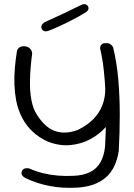

<svg xmlns="http://www.w3.org/2000/svg" viewBox="-20 -694 645 925"><path d="M351 210Q281 214 219 202Q157 190 103 164Q103 164 99.5 162Q96 160 91.5 156Q87 152 84.5 145.5Q82 139 85 131Q88 124 93.5 120.5Q99 117 105 116.5Q111 116 115 116.5Q119 117 119 117Q153 132 188 140.5Q223 149 259.5 152Q296 155 335 153Q382 151 414 135Q446 119 463.5 88.5Q481 58 486 14Q490 -54 490.5 -118Q491 -182 488.5 -241.5Q486 -301 480 -356Q474 -411 462 -462Q462 -462 463 -468Q464 -474 469.5 -480Q475 -486 488 -486Q502 -487 510 -482Q518 -477 521.5 -471.5Q525 -466 525 -466Q543 -392 550 -310Q557 -228 557 -141Q557 -54 552 34Q539 119 488.5 162Q438 205 351 210ZM210 -12Q168 -31 137.5 -59.5Q107 -88 87 -126Q67 -164 58 -209Q51 -247 49.5 -286Q48 -325 51.5 -366Q55 -407 62 -450Q62 -450 63.5 -453.5Q65 -457 69 -461.5Q73 -466 80.5 -469Q88 -472 100 -471Q110 -470 116.5 -466Q123 -462 127 -457Q131 -452 132.5 -447.5Q134 -443 134.5 -440Q135 -437 135 -437Q126 -368 124.5 -311Q123 -254 131.5 -211Q140 -168 158 -141Q198 -78 247 -62Q296 -46 355 -68Q400 -90 429.5 -120Q459 -150 473.5 -188Q488 -226 487 -268L540 -325Q554 -244 539 -183Q524 -122 486 -78Q457 -46 414 -23Q371 0 318.5 5Q266 10 210 -12ZM212 -545Q212 -545 208.5 -544Q205 -543 200 -543Q195 -543 190 -545.5Q185 -548 181 -554Q178 -561 179.5 -567.5Q181 -574 184.5 -578Q188 -582 191.5 -584.5Q195 -587 195 -587Q244 -609 288.5 -630Q333 -651 375 -672Q375 -672 378 -673Q381 -674 385.5 -674Q390 -674 395 -672Q400 -670 404 -664Q407 -658 406.5 -653Q406 -648 403.5 -644.5Q401 -641 398.5 -639Q396 -637 396 -637Q376 -624 353.5 -611.5Q331 -599 307.5 -587.5Q284 -576 260 -565Q236 -554 212 -545Z"/></svg>

Font: Sour Gummy Black ExtraLight
Style: Regular
Weight: 250
Version: Version 1.000